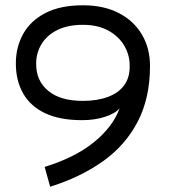

<svg xmlns="http://www.w3.org/2000/svg" viewBox="-20 -694 652 727"><path d="M294 -674Q373 -674 430 -644.5Q487 -615 517.5 -563Q548 -511 548 -444Q548 -323 501.5 -233.5Q455 -144 370 -83.5Q285 -23 170 13L149 -62Q263 -97 335 -155Q407 -213 433 -284Q416 -264 377 -251.5Q338 -239 291 -239Q206 -239 150.5 -265.5Q95 -292 67.5 -340.5Q40 -389 40 -454Q40 -516 68 -566Q96 -616 152.5 -645Q209 -674 294 -674ZM294 -600Q237 -600 197.5 -580.5Q158 -561 137.5 -527.5Q117 -494 117 -454Q116 -389 162 -350.5Q208 -312 294 -312Q348 -312 388.5 -327Q429 -342 450.5 -371.5Q472 -401 471 -446Q471 -486 450.5 -521Q430 -556 390.5 -578Q351 -600 294 -600Z"/></svg>

Font: Nata Sans
Style: Regular
Weight: 400
Designer: Daniel Uzquiano Cruz
Version: Version 1.001